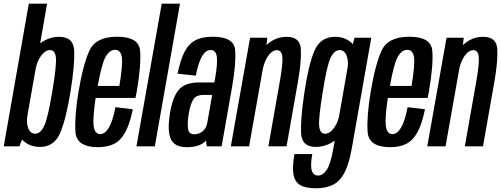

<svg xmlns="http://www.w3.org/2000/svg" viewBox="-50 -805 2755 1056"><path d="M-29.5 0 108.5 -785H209L171 -567Q220 -602.5 276 -602.5Q355.5 -602.5 358.2 -524Q361 -445.5 338 -302.5Q314.5 -154.5 281.8 -75.8Q249 3 170 3Q112 3 74 -34.5Q72.5 -36 71 -37.5L57 0ZM145.5 -423 100 -165Q95 -126 105.5 -99.5Q117.5 -69.5 144 -69.5Q172 -69.5 192.5 -111.2Q213 -153 237.5 -301.5Q261.5 -445 257.5 -487.2Q253.5 -529.5 225 -529.5Q199 -529.5 176.2 -498.8Q153.5 -468 145.5 -423Z M489.5 4.5Q371 4.5 365 -79Q359 -162.5 381.5 -298.5Q406.5 -449 441.5 -526Q476.5 -603 594 -603Q713.5 -603 720.5 -526.8Q727.5 -450.5 702 -301Q698.5 -282 695 -266.5H476Q460.5 -162 464.5 -118.5Q469 -67.5 501.5 -67.5Q527 -67.5 548.2 -102Q569.5 -136.5 585 -215.5L680.5 -204Q664.5 -126 640.5 -80.5Q616.5 -35 580 -15.2Q543.5 4.5 489.5 4.5ZM487.5 -332.5H606.5Q625.5 -446.5 620.5 -487.5Q615 -531 583 -531Q550.5 -531 528 -487Q508.5 -448.5 487.5 -332.5Z M700.5 0 839.5 -785H940L801.5 0Z M1087 0 1083 -32Q1081 -29.5 1078.5 -27Q1046 4.5 977.5 4.5Q911.5 4.5 890.5 -38.2Q869.5 -81 884 -176.5Q898 -269 932.5 -310.2Q967 -351.5 1044.5 -351.5H1129L1133 -373.5Q1147.5 -456 1142.5 -493Q1137.5 -530 1108.5 -530Q1082 -530 1061.8 -496.5Q1041.5 -463 1027 -389L926.5 -399.5Q941.5 -473 964 -517.8Q986.5 -562.5 1023.5 -582.8Q1060.5 -603 1120 -603Q1238 -603 1243.5 -528.2Q1249 -453.5 1226.5 -327.5L1169 0ZM1089.5 -127 1117 -283H1069.5Q1028.5 -283 1012.8 -257.5Q997 -232 988 -180Q980 -129.5 984 -98Q988 -66.5 1017.5 -66.5Q1045.5 -66.5 1065.2 -83.5Q1085 -100.5 1089.5 -127Z M1219.5 0 1325.5 -597.5H1420L1415.5 -557Q1464 -602.5 1526.5 -602.5Q1602 -602.5 1604.8 -532.5Q1607.5 -462.5 1589 -358L1526 0H1426L1489 -357Q1506.5 -457 1502.8 -493Q1499 -529 1472 -529Q1446.5 -529 1424 -496.5Q1404.5 -467.5 1395.5 -426L1320 0Z M1687 230.5Q1630.5 230.5 1600.8 212.8Q1571 195 1564 154Q1557 113 1569.5 42.5H1667.5Q1656 107 1665 133.8Q1674 160.5 1700 160.5Q1725.5 160.5 1746.8 129.5Q1768 98.5 1783.5 11.5L1791 -31.5Q1742.5 3 1686.5 3Q1609 3 1605.8 -74.2Q1602.5 -151.5 1623.5 -291.5Q1645 -441.5 1677.8 -522Q1710.5 -602.5 1792.5 -602.5Q1850.5 -602.5 1888 -565Q1889 -563.5 1890.5 -562.5L1900 -597.5H1992L1885 10.5Q1869.5 97 1844.5 144.8Q1819.5 192.5 1781 211.5Q1742.5 230.5 1687 230.5ZM1862 -434Q1867 -472 1856.5 -498.5Q1844.5 -529.5 1818.5 -529.5Q1788.5 -529.5 1768 -486.5Q1747.5 -443.5 1724.5 -295.5Q1701 -152 1705.5 -110.8Q1710 -69.5 1737.5 -69.5Q1763.5 -69.5 1786 -100Q1805.5 -126 1814.5 -163Z M2096.5 4.5Q1978 4.5 1972 -79Q1966 -162.5 1988.5 -298.5Q2013.5 -449 2048.5 -526Q2083.5 -603 2201 -603Q2320.5 -603 2327.5 -526.8Q2334.5 -450.5 2309 -301Q2305.5 -282 2302 -266.5H2083Q2067.5 -162 2071.5 -118.5Q2076 -67.5 2108.5 -67.5Q2134 -67.5 2155.2 -102Q2176.5 -136.5 2192 -215.5L2287.5 -204Q2271.5 -126 2247.5 -80.5Q2223.5 -35 2187 -15.2Q2150.5 4.5 2096.5 4.5ZM2094.5 -332.5H2213.5Q2232.5 -446.5 2227.5 -487.5Q2222 -531 2190 -531Q2157.5 -531 2135 -487Q2115.5 -448.5 2094.5 -332.5Z M2300 0 2406 -597.5H2500.5L2496 -557Q2544.5 -602.5 2607 -602.5Q2682.5 -602.5 2685.2 -532.5Q2688 -462.5 2669.5 -358L2606.5 0H2506.5L2569.5 -357Q2587 -457 2583.2 -493Q2579.5 -529 2552.5 -529Q2527 -529 2504.5 -496.5Q2485 -467.5 2476 -426L2400.5 0Z"/></svg>

Font: Anybody Condensed Medium
Style: Italic
Weight: 500
Width: 3
Italic angle: -10°
Designer: Tyler Finck
Foundry: Etcetera Type Company
Version: Version 1.010; ttfautohint (v1.8.3) -l 8 -r 50 -G 200 -x 14 